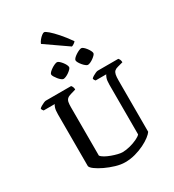

<svg xmlns="http://www.w3.org/2000/svg" viewBox="-264 -1305 1316 1452"><g transform="rotate(-30 393.5 -579.5)"><path d="M394 0Q357 0 313 -13Q269 -26 229 -45Q189 -64 162.5 -83.5Q136 -103 134 -117V-568Q134 -605 140.5 -624.5Q147 -644 152 -648H55Q52 -653 48 -657.5Q44 -662 43 -671Q49 -678 61.5 -685.5Q74 -693 87 -698.5Q100 -704 106 -704H327Q332 -699 336.5 -689.5Q341 -680 341 -666L297 -653Q275 -647 264 -637Q253 -627 249.5 -610.5Q246 -594 246 -567V-144Q255 -131 276.5 -119Q298 -107 324 -97.5Q350 -88 374.5 -82Q399 -76 414 -76Q445 -76 480 -85Q515 -94 543.5 -107.5Q572 -121 583 -134V-568Q583 -606 590.5 -625.5Q598 -645 602 -648H509Q505 -652 501.5 -657.5Q498 -663 497 -671Q503 -678 515 -685.5Q527 -693 540 -698.5Q553 -704 559 -704H739Q744 -699 748.5 -689.5Q753 -680 753 -666L708 -654Q688 -649 677.5 -639.5Q667 -630 663 -611.5Q659 -593 659 -559V-113Q650 -99 625 -79.5Q600 -60 563.5 -42Q527 -24 483.5 -12Q440 0 394 0ZM518 -779Q511 -779 500 -787.5Q489 -796 478 -809Q467 -822 460 -834.5Q453 -847 453 -855Q453 -863 462.5 -873Q472 -883 486.5 -892.5Q501 -902 514.5 -908Q528 -914 536 -914Q544 -914 554.5 -905Q565 -896 575 -883Q585 -870 591.5 -857Q598 -844 598 -836Q598 -829 589 -819.5Q580 -810 567 -800.5Q554 -791 540.5 -785Q527 -779 518 -779ZM305 -779Q298 -779 287 -787.5Q276 -796 265.5 -809Q255 -822 247.5 -834.5Q240 -847 240 -855Q240 -863 250 -873Q260 -883 274 -892.5Q288 -902 302 -908Q316 -914 324 -914Q332 -914 342 -905.5Q352 -897 362.5 -884Q373 -871 379.5 -858Q386 -845 386 -836Q386 -829 377 -819.5Q368 -810 355 -800.5Q342 -791 328 -785Q314 -779 305 -779ZM482 -960 289 -1094Q294 -1108 306 -1123Q318 -1138 331.5 -1148.5Q345 -1159 353 -1159Q363 -1159 388 -1137.5Q413 -1116 447.5 -1077Q482 -1038 519 -985Q514 -978 502.5 -970Q491 -962 482 -960Z"/></g></svg>

Font: Texturina Medium
Style: Regular
Weight: 500
Designer: Guillermo Torres Carreño
Foundry: Omnibus-Type
Version: Version 1.003